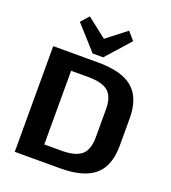

<svg xmlns="http://www.w3.org/2000/svg" viewBox="-166 -1074 1062 1195"><g transform="rotate(20 364.5 -476.0)"><path d="M71 -700H369Q526 -700 599 -637.5Q672 -575 672 -440V-260Q672 -125 599 -62.5Q526 0 369 0H71ZM195 -106H342Q435 -106 474.5 -141Q514 -176 514 -257V-443Q514 -525 474.5 -559.5Q435 -594 342 -594H195L228 -674V-25ZM528 -899 387 -741H317L175 -899L222 -952L396 -816H307L482 -952Z"/></g></svg>

Font: Pathway Extreme
Style: Bold
Weight: 700
Designer: Eduardo Rodriguez Tunni
Foundry: Eduardo Rodriguez Tunni
Version: Version 1.001;gftools[0.9.26]